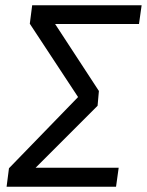

<svg xmlns="http://www.w3.org/2000/svg" viewBox="-20 -708 557 728"><path d="M507 -617H189L355 -363L350 -307L115 -72H430L420 0H5L14 -70L276 -340L93 -618L102 -688H517Z"/></svg>

Font: FiraGO Book
Style: Italic
Weight: 350
Italic angle: -8°
Designer: bBox Type GmbH
Foundry: bBox Type GmbH
Version: Version 1.001